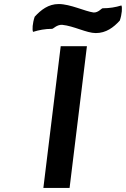

<svg xmlns="http://www.w3.org/2000/svg" viewBox="-20 -932 625 952"><path d="M489 -891C483 -891 468 -869 444 -870C401 -876 328 -912 271 -912C220 -912 183 -883 152 -849C141 -817 139 -783 144 -774C173 -783 203 -789 238 -789C245 -789 261 -810 288 -809C347 -803 409 -768 455 -768C506 -768 543 -796 574 -830C585 -862 587 -896 582 -905C553 -896 523 -891 489 -891ZM325 0 411 -703H281L195 0Z"/></svg>

Font: Bluebird
Style: ExtObl
Weight: 400
Designer: Jasper
Foundry: Cannot Into Space Fonts
Version: Version 0.98